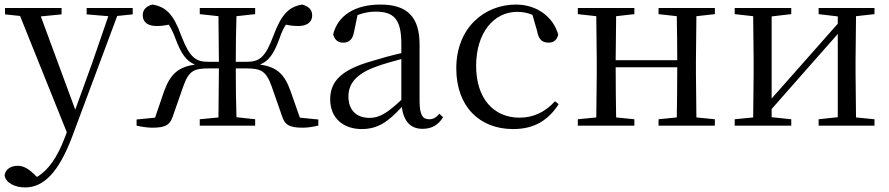

<svg xmlns="http://www.w3.org/2000/svg" viewBox="-30 -551 3900 842"><path d="M350 -488 445 -480 374 -274 300 -70 149 -479 240 -488V-516H-8V-488L58 -481L263 29L252 58C221 138 182 196 132 225L120 213C97 191 74 176 48 176C20 176 -5 189 -10 217C-6 251 36 271 80 271C161 271 227 206 287 47L484 -481L552 -488V-516H350Z M846 -489 928 -480 930 -280H883C829 -280 802 -298 765 -394C731 -489 697 -522 638 -531C610 -523 596 -508 596 -484C596 -454 618 -437 656 -437C677 -437 694 -439 710 -443C720 -428 729 -410 739 -383C764 -315 788 -282 825 -268C753 -257 718 -228 690 -152L650 -35L569 -27V0C591 5 616 9 638 9C698 9 717 -4 730 -47L774 -173C798 -240 820 -251 885 -251H930L928 -36L846 -28V0H1089V-28L1007 -37C1005 -92 1004 -175 1004 -251H1050C1114 -251 1137 -240 1161 -173L1205 -47C1218 -4 1237 9 1298 9C1319 9 1343 5 1366 0V-27L1285 -35L1244 -152C1217 -228 1183 -257 1110 -268C1148 -282 1171 -315 1196 -383C1205 -410 1214 -428 1224 -443C1240 -439 1257 -437 1279 -437C1316 -437 1339 -454 1339 -483C1339 -508 1324 -523 1296 -531C1238 -522 1204 -489 1169 -394C1133 -298 1107 -280 1052 -280H1004C1004 -344 1005 -425 1007 -480L1089 -489V-516H846Z M1823 14C1862 14 1892 -2 1913 -37L1897 -52C1881 -34 1869 -28 1852 -28C1825 -28 1810 -45 1810 -108V-355C1810 -479 1754 -531 1638 -531C1525 -531 1451 -482 1431 -400C1437 -377 1452 -364 1475 -364C1500 -364 1517 -377 1523 -413L1538 -485C1565 -495 1590 -500 1616 -500C1695 -500 1730 -470 1730 -359V-318C1686 -308 1639 -295 1597 -282C1465 -244 1418 -193 1418 -115C1418 -32 1477 15 1556 15C1628 15 1673 -18 1732 -82C1740 -22 1768 14 1823 14ZM1730 -113C1667 -53 1631 -34 1591 -34C1535 -34 1498 -66 1498 -128C1498 -183 1531 -226 1615 -257C1649 -270 1689 -281 1730 -292Z M2220 15C2315 15 2375 -25 2420 -94L2404 -107C2359 -58 2308 -35 2248 -35C2136 -35 2058 -118 2058 -262C2058 -408 2136 -499 2238 -499C2261 -499 2283 -495 2305 -486L2326 -413C2332 -378 2348 -364 2376 -364C2398 -364 2412 -375 2418 -399C2396 -479 2322 -531 2233 -531C2095 -531 1971 -430 1971 -251C1971 -84 2073 15 2220 15Z M2858 -489 2938 -480C2939 -426 2940 -346 2940 -287H2670L2672 -480L2752 -489V-516H2504V-489L2585 -480L2587 -288V-229L2585 -36L2504 -28V0H2752V-28L2672 -36C2671 -92 2670 -177 2670 -256H2940C2940 -177 2939 -92 2938 -36L2858 -28V0H3105V-28L3024 -36L3022 -229V-288L3024 -480L3105 -489V-516H2858Z M3560 -489 3644 -479V-447L3484 -266L3354 -119V-479L3440 -489V-516H3192V-489L3273 -480L3275 -288V-229L3273 -36L3192 -28V0H3440V-28L3354 -37V-73L3509 -249L3644 -402V-37L3560 -28V0H3805V-28L3724 -36L3722 -229V-288L3724 -480L3805 -489V-516H3560Z"/></svg>

Font: Noto Serif CJK KR
Style: Regular
Weight: 400
Designer: Ryoko NISHIZUKA 西塚涼子 (kana & ideographs); Frank Grießhammer (Latin, Greek & Cyrillic); Wenlong ZHANG 张文龙 (bopomofo); San
Foundry: Adobe
Version: Version 2.001;hotconv 1.1.0;makeotfexe 2.6.0